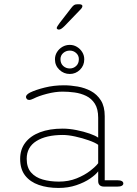

<svg xmlns="http://www.w3.org/2000/svg" viewBox="-20 -898 659 924"><path d="M481 0Q467 0 459.8 -6.8Q452.5 -13.5 452.5 -26V-73.5Q441 -57.5 413.8 -38.8Q386.5 -20 347.5 -6.8Q308.5 6.5 261.5 6.5Q208.5 6.5 166.8 -8Q125 -22.5 101 -53.2Q77 -84 77 -133.5Q77 -179 101.8 -211.5Q126.5 -244 172.5 -261.5Q218.5 -279 281.5 -279Q313 -279 348 -272Q383 -265 411.5 -255Q440 -245 452.5 -235.5V-331Q452.5 -373.5 436.5 -398.8Q420.5 -424 394.5 -436.5Q368.5 -449 338.8 -453Q309 -457 281 -457Q246 -457 205.8 -446.5Q165.5 -436 141.5 -423.5Q135.5 -420.5 130 -418.8Q124.5 -417 120.5 -417Q113 -417 109 -421.8Q105 -426.5 105 -431.5Q105 -437 110 -442.2Q115 -447.5 124.5 -452.5Q151 -465.5 194.8 -476.5Q238.5 -487.5 287.5 -487.5Q319.5 -487.5 353.8 -481.5Q388 -475.5 417.5 -459.8Q447 -444 465.5 -414.8Q484 -385.5 484 -339V-30.5H545Q559 -30.5 566.2 -26.5Q573.5 -22.5 573.5 -15Q573.5 -8 566.2 -4Q559 0 545 0ZM452.5 -201Q438.5 -211.5 407.5 -222.5Q376.5 -233.5 342.2 -241Q308 -248.5 282.5 -248.5Q202 -248.5 155.2 -219.2Q108.5 -190 108.5 -133.5Q108.5 -92 129.5 -68Q150.5 -44 185.8 -34Q221 -24 263.5 -24Q310 -24 348.5 -39.5Q387 -55 414 -76Q441 -97 452.5 -112.5ZM316 -542Q287 -542 265.8 -562.2Q244.5 -582.5 244.5 -612.5Q244.5 -631.5 254.2 -647.2Q264 -663 280.2 -672.5Q296.5 -682 316 -682Q334.5 -682 350.2 -672.5Q366 -663 375.8 -647.2Q385.5 -631.5 385.5 -612.5Q385.5 -582.5 364.8 -562.2Q344 -542 316 -542ZM316 -568.5Q333.5 -568.5 346.5 -580.5Q359.5 -592.5 359.5 -613.5Q359.5 -631 346.5 -642.8Q333.5 -654.5 316 -654.5Q297.5 -654.5 284.2 -642.8Q271 -631 271 -613.5Q271 -592.5 284.2 -580.5Q297.5 -568.5 316 -568.5ZM263 -755.5Q261 -755.5 257 -757.2Q253 -759 253 -763Q253 -769 267.5 -788L324 -861Q331 -870 336.8 -873.8Q342.5 -877.5 353.5 -877.5H361.5Q367.5 -877.5 372 -875.5Q376.5 -873.5 376.5 -869Q376.5 -861.5 367.5 -852.5L291 -773Q283 -765 276 -760.2Q269 -755.5 263 -755.5Z"/></svg>

Font: Sono ExtraLight
Style: Regular
Weight: 200
Designer: Tyler Finck
Foundry: Tyler Finck
Version: Version 2.112